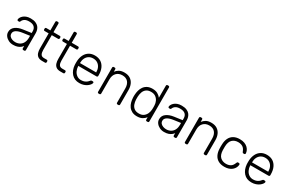

<svg xmlns="http://www.w3.org/2000/svg" viewBox="139 -1982 4895 3265"><g transform="rotate(30 2586.5 -350.0)"><path d="M221 10Q173 10 132.5 -10Q92 -30 67 -63.5Q42 -97 42 -139Q42 -207 97 -248Q152 -289 240 -301L398 -323V-358Q398 -411 365.5 -441.5Q333 -472 262 -472Q210 -472 178 -451.5Q146 -431 134 -398Q129 -383 115 -383H99Q87 -383 82 -389.5Q77 -396 77 -405Q77 -419 87.5 -440Q98 -461 120 -481.5Q142 -502 177 -516Q212 -530 262 -530Q321 -530 359.5 -514Q398 -498 419.5 -472.5Q441 -447 450 -416Q459 -385 459 -355V-22Q459 -12 453 -6Q447 0 437 0H420Q410 0 404 -6Q398 -12 398 -22V-69Q386 -51 364 -33Q342 -15 307.5 -2.5Q273 10 221 10ZM231 -48Q277 -48 315 -68Q353 -88 375.5 -129.5Q398 -171 398 -234V-268L269 -250Q187 -239 145 -212Q103 -185 103 -144Q103 -111 122 -90Q141 -69 170.5 -58.5Q200 -48 231 -48Z M787 0Q735 0 705 -22Q675 -44 663 -82Q651 -120 651 -167V-462H573Q563 -462 557 -468Q551 -474 551 -484V-498Q551 -508 557 -514Q563 -520 573 -520H651V-688Q651 -698 657 -704Q663 -710 673 -710H690Q700 -710 706 -704Q712 -698 712 -688V-520H836Q846 -520 852 -514Q858 -508 858 -498V-484Q858 -474 852 -468Q846 -462 836 -462H712V-171Q712 -118 729.5 -88Q747 -58 792 -58H846Q856 -58 862 -52Q868 -46 868 -36V-22Q868 -12 862 -6Q856 0 846 0Z M1146 0Q1094 0 1064 -22Q1034 -44 1022 -82Q1010 -120 1010 -167V-462H932Q922 -462 916 -468Q910 -474 910 -484V-498Q910 -508 916 -514Q922 -520 932 -520H1010V-688Q1010 -698 1016 -704Q1022 -710 1032 -710H1049Q1059 -710 1065 -704Q1071 -698 1071 -688V-520H1195Q1205 -520 1211 -514Q1217 -508 1217 -498V-484Q1217 -474 1211 -468Q1205 -462 1195 -462H1071V-171Q1071 -118 1088.5 -88Q1106 -58 1151 -58H1205Q1215 -58 1221 -52Q1227 -46 1227 -36V-22Q1227 -12 1221 -6Q1215 0 1205 0Z M1523 10Q1426 10 1369 -53.5Q1312 -117 1304 -220Q1303 -235 1303 -260Q1303 -285 1304 -300Q1309 -368 1336 -420Q1363 -472 1410.5 -501Q1458 -530 1523 -530Q1593 -530 1642 -499Q1691 -468 1717.5 -410Q1744 -352 1744 -272V-257Q1744 -247 1737.5 -241Q1731 -235 1721 -235H1365Q1365 -235 1365 -231Q1365 -227 1365 -225Q1367 -180 1386 -139.5Q1405 -99 1440 -73.5Q1475 -48 1523 -48Q1566 -48 1594.5 -61Q1623 -74 1640 -89.5Q1657 -105 1662 -113Q1671 -126 1676 -128.5Q1681 -131 1692 -131H1708Q1717 -131 1723.5 -125.5Q1730 -120 1729 -111Q1728 -97 1713.5 -76.5Q1699 -56 1672.5 -36Q1646 -16 1608 -3Q1570 10 1523 10ZM1365 -291H1683V-295Q1683 -345 1664 -385Q1645 -425 1609 -448.5Q1573 -472 1523 -472Q1473 -472 1437.5 -448.5Q1402 -425 1383.5 -385Q1365 -345 1365 -295Z M1898 0Q1888 0 1882 -6Q1876 -12 1876 -22V-498Q1876 -508 1882 -514Q1888 -520 1898 -520H1915Q1925 -520 1931 -514Q1937 -508 1937 -498V-451Q1964 -486 2002.5 -508Q2041 -530 2105 -530Q2173 -530 2218.5 -500.5Q2264 -471 2286.5 -420.5Q2309 -370 2309 -306V-22Q2309 -12 2303 -6Q2297 0 2287 0H2270Q2260 0 2254 -6Q2248 -12 2248 -22V-301Q2248 -381 2209 -426.5Q2170 -472 2095 -472Q2024 -472 1980.5 -426.5Q1937 -381 1937 -301V-22Q1937 -12 1931 -6Q1925 0 1915 0Z M2654 10Q2596 10 2555.5 -11Q2515 -32 2490 -67Q2465 -102 2453.5 -145Q2442 -188 2440 -232Q2439 -247 2439 -260Q2439 -273 2440 -288Q2442 -332 2453.5 -375Q2465 -418 2490 -453Q2515 -488 2555.5 -509Q2596 -530 2654 -530Q2716 -530 2756.5 -507Q2797 -484 2822 -451V-688Q2822 -698 2828 -704Q2834 -710 2844 -710H2861Q2871 -710 2877 -704Q2883 -698 2883 -688V-22Q2883 -12 2877 -6Q2871 0 2861 0H2844Q2834 0 2828 -6Q2822 -12 2822 -22V-69Q2797 -35 2756.5 -12.5Q2716 10 2654 10ZM2660 -48Q2717 -48 2752 -75Q2787 -102 2804 -142.5Q2821 -183 2822 -224Q2823 -239 2823 -263Q2823 -287 2822 -302Q2821 -342 2803.5 -381Q2786 -420 2751 -446Q2716 -472 2660 -472Q2602 -472 2567.5 -446Q2533 -420 2518 -378Q2503 -336 2501 -288Q2500 -260 2501 -232Q2503 -184 2518 -142Q2533 -100 2567.5 -74Q2602 -48 2660 -48Z M3186 10Q3138 10 3097.5 -10Q3057 -30 3032 -63.5Q3007 -97 3007 -139Q3007 -207 3062 -248Q3117 -289 3205 -301L3363 -323V-358Q3363 -411 3330.5 -441.5Q3298 -472 3227 -472Q3175 -472 3143 -451.5Q3111 -431 3099 -398Q3094 -383 3080 -383H3064Q3052 -383 3047 -389.5Q3042 -396 3042 -405Q3042 -419 3052.5 -440Q3063 -461 3085 -481.5Q3107 -502 3142 -516Q3177 -530 3227 -530Q3286 -530 3324.5 -514Q3363 -498 3384.5 -472.5Q3406 -447 3415 -416Q3424 -385 3424 -355V-22Q3424 -12 3418 -6Q3412 0 3402 0H3385Q3375 0 3369 -6Q3363 -12 3363 -22V-69Q3351 -51 3329 -33Q3307 -15 3272.5 -2.5Q3238 10 3186 10ZM3196 -48Q3242 -48 3280 -68Q3318 -88 3340.5 -129.5Q3363 -171 3363 -234V-268L3234 -250Q3152 -239 3110 -212Q3068 -185 3068 -144Q3068 -111 3087 -90Q3106 -69 3135.5 -58.5Q3165 -48 3196 -48Z M3604 0Q3594 0 3588 -6Q3582 -12 3582 -22V-498Q3582 -508 3588 -514Q3594 -520 3604 -520H3621Q3631 -520 3637 -514Q3643 -508 3643 -498V-451Q3670 -486 3708.5 -508Q3747 -530 3811 -530Q3879 -530 3924.5 -500.5Q3970 -471 3992.5 -420.5Q4015 -370 4015 -306V-22Q4015 -12 4009 -6Q4003 0 3993 0H3976Q3966 0 3960 -6Q3954 -12 3954 -22V-301Q3954 -381 3915 -426.5Q3876 -472 3801 -472Q3730 -472 3686.5 -426.5Q3643 -381 3643 -301V-22Q3643 -12 3637 -6Q3631 0 3621 0Z M4369 10Q4299 10 4250 -17.5Q4201 -45 4175.5 -97Q4150 -149 4148 -220Q4147 -235 4147 -260Q4147 -285 4148 -300Q4150 -372 4175.5 -423.5Q4201 -475 4250 -502.5Q4299 -530 4369 -530Q4422 -530 4460.5 -515.5Q4499 -501 4524 -477.5Q4549 -454 4562 -426Q4575 -398 4576 -371Q4577 -361 4570 -355Q4563 -349 4554 -349H4540Q4530 -349 4525.5 -353.5Q4521 -358 4516 -370Q4495 -427 4458.5 -449.5Q4422 -472 4369 -472Q4301 -472 4256.5 -430.5Q4212 -389 4209 -295Q4207 -260 4209 -225Q4212 -131 4256.5 -89.5Q4301 -48 4369 -48Q4422 -48 4458.5 -70.5Q4495 -93 4516 -150Q4521 -162 4525.5 -166.5Q4530 -171 4540 -171H4554Q4563 -171 4570 -165Q4577 -159 4576 -149Q4575 -127 4567 -105Q4559 -83 4542.5 -62Q4526 -41 4502 -25Q4478 -9 4444.5 0.5Q4411 10 4369 10Z M4901 10Q4804 10 4747 -53.5Q4690 -117 4682 -220Q4681 -235 4681 -260Q4681 -285 4682 -300Q4687 -368 4714 -420Q4741 -472 4788.5 -501Q4836 -530 4901 -530Q4971 -530 5020 -499Q5069 -468 5095.5 -410Q5122 -352 5122 -272V-257Q5122 -247 5115.5 -241Q5109 -235 5099 -235H4743Q4743 -235 4743 -231Q4743 -227 4743 -225Q4745 -180 4764 -139.5Q4783 -99 4818 -73.5Q4853 -48 4901 -48Q4944 -48 4972.5 -61Q5001 -74 5018 -89.5Q5035 -105 5040 -113Q5049 -126 5054 -128.5Q5059 -131 5070 -131H5086Q5095 -131 5101.5 -125.5Q5108 -120 5107 -111Q5106 -97 5091.5 -76.5Q5077 -56 5050.5 -36Q5024 -16 4986 -3Q4948 10 4901 10ZM4743 -291H5061V-295Q5061 -345 5042 -385Q5023 -425 4987 -448.5Q4951 -472 4901 -472Q4851 -472 4815.5 -448.5Q4780 -425 4761.5 -385Q4743 -345 4743 -295Z"/></g></svg>

Font: Rubik Light Light
Style: Regular
Weight: 300
Version: Version 2.101